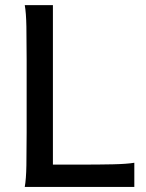

<svg xmlns="http://www.w3.org/2000/svg" viewBox="-20 -733 573 753"><path d="M187.5 -87.4H295.9Q367.7 -87.4 422.9 -88.6Q478 -89.8 506.8 -94.7V0H77.1Q82.5 -29.3 83.5 -84.7Q84.5 -140.1 84.5 -212.4V-500.5Q84.5 -572.8 83.5 -628.2Q82.5 -683.6 77.1 -712.9H187.5Z"/></svg>

Font: Kanchenjunga Medium
Style: Regular
Weight: 500
Version: Version 2.001